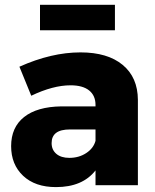

<svg xmlns="http://www.w3.org/2000/svg" viewBox="-20 -764 641 792"><path d="M454.1 -744.1V-639.2H145V-744.1ZM312 -547.9Q423.8 -547.9 486.1 -496.3Q548.3 -444.8 548.8 -352.1V0H374V-61Q320.3 7.8 210.9 7.8Q125 7.8 75.4 -38.8Q25.9 -85.4 25.9 -161.1Q25.9 -238.8 79.3 -281.2Q132.8 -323.7 232.9 -325.2H374V-331.1Q374 -369.6 347.7 -390.9Q321.3 -412.1 271 -412.1Q198.7 -412.1 108.9 -369.1L60.1 -488.8Q191.9 -547.9 312 -547.9ZM266.1 -112.8Q305.7 -112.8 335.7 -132.6Q365.7 -152.3 374 -183.1V-230H268.1Q192.9 -230 192.9 -173.8Q192.9 -146 212.4 -129.4Q231.9 -112.8 266.1 -112.8Z"/></svg>

Font: Montserrat-Arabic
Style: Bold
Weight: 700
Designer: Mohamed Gaber
Foundry: Kief Type Foundry
Version: Version 5.008;PS 005.008;hotconv 1.0.88;makeotf.lib2.5.64775